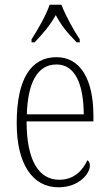

<svg xmlns="http://www.w3.org/2000/svg" viewBox="-20 -786 463 816"><path d="M114 -619V-606H127C165 -646 191 -676 217 -722C241 -676 267 -646 306 -606H319V-619C293 -657 258 -721 241 -766H191C176 -721 139 -657 114 -619ZM228 10C316 10 362 -48 362 -82C362 -95 357 -102 351 -105C332 -62 295 -22 232 -22C146 -22 93 -102 93 -270H377V-294C377 -450 321 -543 220 -543C112 -543 51 -451 51 -262C51 -88 119 10 228 10ZM336 -300H94C98 -431 137 -512 220 -512C301 -512 335 -426 336 -300Z"/></svg>

Font: Noto Serif Armenian Condensed ExtraLight
Style: Regular
Weight: 200
Width: 3
Designer: Monotype Design Team
Foundry: Monotype Imaging Inc.
Version: Version 2.008